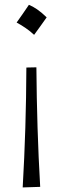

<svg xmlns="http://www.w3.org/2000/svg" viewBox="-20 -592 268 814"><path d="M102.6 -571.6Q89.2 -551.7 76.5 -533.4Q63.9 -515.2 50.5 -496.4Q69.8 -486.2 88.9 -473Q108 -459.9 124.6 -444.3Q138.6 -463.1 151.7 -481.6Q164.9 -500.1 177.8 -518.4Q155.8 -539.9 137.2 -552.5Q118.7 -565.1 102.6 -571.6ZM76.2 202.6 150.4 200.2Q143.1 74.7 139.2 -51.5Q135.3 -177.7 134.3 -306.6L91.8 -305.7Q91.3 -177.7 87.4 -50.3Q83.5 77.1 76.2 202.6Z"/></svg>

Font: Pinar-VF-FD
Style: Regular
Weight: 300
Designer: Amin Abedi
Version: Version 3.0